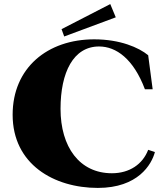

<svg xmlns="http://www.w3.org/2000/svg" viewBox="-20 -908 813 942"><path d="M442 -715C213 -715 42 -575 42 -345C42 -102 245 14 460 14C657 14 724 -101 740 -162L707 -173C680 -102 615 -58 529 -58C370 -58 277 -187 277 -374C277 -553 340 -680 466 -680C550 -680 635 -619 691 -470H729L707 -637C661 -675 569 -715 442 -715ZM548 -823 521 -888 282 -765 295 -729Z"/></svg>

Font: Sprat Black
Style: Regular
Weight: 900
Designer: Ethan Nakache
Foundry: Collletttivo
Version: Version 2.000;Glyphs 3.2 (3217)